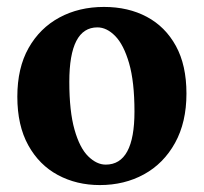

<svg xmlns="http://www.w3.org/2000/svg" viewBox="-20 -519 588 554"><path d="M268 15Q201 15 147 -14Q93 -43 61.5 -100Q30 -157 30 -240Q30 -323 62.5 -380.5Q95 -438 151.5 -468.5Q208 -499 280 -499Q350 -499 403.5 -470.5Q457 -442 487.5 -386.5Q518 -331 518 -249Q518 -166 485 -106.5Q452 -47 395.5 -16Q339 15 268 15ZM285 -44Q368 -44 368 -197Q368 -283 352.5 -336.5Q337 -390 312.5 -415Q288 -440 261 -440Q180 -440 180 -283Q180 -198 195 -145Q210 -92 234.5 -68Q259 -44 285 -44Z"/></svg>

Font: Source Serif 4
Style: Bold
Weight: 700
Designer: Frank Grießhammer
Foundry: Adobe
Version: Version 4.005;hotconv 1.1.0;makeotfexe 2.6.0